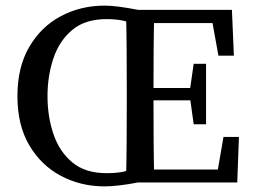

<svg xmlns="http://www.w3.org/2000/svg" viewBox="-20 -649 902 683"><path d="M149 -307Q149 -235 170 -172.5Q191 -110 237 -71.5Q283 -33 359 -33Q391 -33 415.5 -37.5Q440 -42 471 -57V0Q435 7 405 10.5Q375 14 352 14Q267 14 196.5 -23.5Q126 -61 84 -132.5Q42 -204 42 -307Q42 -410 84 -482Q126 -554 196.5 -591.5Q267 -629 352 -629Q375 -629 405 -625Q435 -621 471 -614V-557Q440 -571 415.5 -576Q391 -581 359 -581Q283 -581 237 -542.5Q191 -504 170 -441.5Q149 -379 149 -307ZM431 -285V-329Q431 -400 430.5 -471.5Q430 -543 428 -614H529Q527 -544 526.5 -472.5Q526 -401 526 -329V-295Q526 -216 526.5 -143.5Q527 -71 529 0H428Q430 -69 430.5 -140.5Q431 -212 431 -285ZM655 -308V-325L669 -422H713V-207H669ZM685 -336V-292H479V-336ZM757 -451 736 -567H479V-614H805L812 -451ZM775 -162H830L824 0H479V-46H755Z"/></svg>

Font: Lisu Bosa
Style: Regular
Weight: 400
Designer: David Morse, Annie Olsen, Victor Gaultney, Frank Grießhammer (Latin)
Foundry: SIL International
Version: Version 2.000